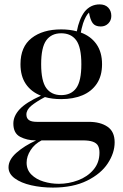

<svg xmlns="http://www.w3.org/2000/svg" viewBox="-20 -662 558 870"><path d="M499.5 -17.1Q499.5 30.8 468.5 78.1Q437.5 125.5 374.3 156.7Q311 188 219.7 188Q167.5 188 121.3 177.5Q75.2 167 46.9 146.2Q18.6 125.5 18.6 96.2Q18.6 62 54.4 30.3Q90.3 -1.5 144 -25.9H140.6Q102.5 -25.9 71.5 -42Q40.5 -58.1 40.5 -102.1Q40.5 -136.2 69.1 -167Q97.7 -197.8 165.5 -228.5Q121.6 -245.6 97.2 -281.2Q72.8 -316.9 72.8 -371.1Q72.8 -450.2 123.3 -489.5Q173.8 -528.8 257.3 -528.8Q295.9 -528.8 328.1 -520Q338.4 -575.7 363.3 -608.9Q390.1 -642.1 431.6 -642.1Q456.5 -642.1 470.5 -627.4Q484.4 -612.8 484.4 -589.8Q484.4 -569.3 470.7 -555.7Q457 -542 436.5 -542Q411.1 -542 399.9 -557.4Q388.7 -572.8 383.3 -605Q368.7 -591.8 356.4 -556.2Q348.6 -529.8 346.2 -514.6Q391.6 -498 417 -461.9Q442.4 -425.8 442.4 -371.1Q442.4 -317.9 418.5 -282.5Q394.5 -247.1 353 -230Q311.5 -212.9 257.3 -212.9Q215.8 -212.9 183.6 -222.2Q143.1 -200.7 121.3 -182.4Q99.6 -164.1 99.6 -143.1Q99.6 -126.5 110.8 -118.2Q122.1 -109.9 147.5 -109.9H382.3Q434.6 -109.9 467 -87.9Q499.5 -65.9 499.5 -17.1ZM166.5 -371.1Q166.5 -294.9 189.7 -262.9Q212.9 -231 257.3 -231Q302.2 -231 325.4 -262.7Q348.6 -294.4 348.6 -371.1Q348.6 -447.8 325.4 -479.5Q302.2 -511.2 257.3 -511.2Q212.9 -511.2 189.7 -479.2Q166.5 -447.3 166.5 -371.1ZM430.7 29.8Q430.7 10.3 424.1 -1.7Q417.5 -13.7 400.9 -19.8Q384.3 -25.9 354.5 -25.9H168.5Q136.7 -9.8 118.7 18.3Q100.6 46.4 100.6 75.2Q100.6 107.4 122.1 128.9Q143.6 150.4 177.2 160.6Q210.9 170.9 246.6 170.9Q291 170.9 333.5 155Q376 139.2 403.3 107.2Q430.7 75.2 430.7 29.8Z"/></svg>

Font: TypoPRO Playfair Display
Style: Regular
Weight: 400
Designer: Claus Eggers Sørensen
Foundry: Claus Eggers Sørensen
Version: Version 1.004;PS 001.004;hotconv 1.0.70;makeotf.lib2.5.58329